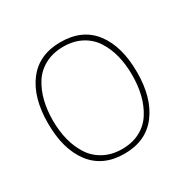

<svg xmlns="http://www.w3.org/2000/svg" viewBox="-107 -926 644 645"><g transform="rotate(-30 215.0 -603.5)"><path d="M356 -604Q356 -644.5 347.4 -679Q338.9 -713.4 321 -741.5Q303.2 -769.5 272.9 -785.6Q242.7 -801.8 203.1 -801.8Q162.6 -801.8 132.1 -785.6Q101.6 -769.5 83.7 -741.5Q65.9 -713.4 57.4 -679Q48.8 -644.5 48.8 -604Q48.8 -563.5 57.6 -528.6Q66.4 -493.7 84.5 -465.6Q102.5 -437.5 133.1 -421.1Q163.6 -404.8 203.1 -404.8Q243.2 -404.8 273.2 -420.9Q303.2 -437 321 -465.3Q338.9 -493.7 347.4 -528.3Q356 -563 356 -604ZM375 -604Q375 -504.4 330.3 -445.8Q285.6 -387.2 202.1 -387.2Q118.7 -387.2 74.2 -445.3Q29.8 -503.4 29.8 -604Q29.8 -703.6 74.2 -761.7Q118.7 -819.8 202.1 -819.8Q286.6 -819.8 330.8 -762Q375 -704.1 375 -604Z"/></g></svg>

Font: Sinkin Sans 100 Thin
Style: Regular
Weight: 100
Designer: Keith Bates
Foundry: K-Type
Version: Sinkin Sans (version 1.0)  by Keith Bates   •   © 2014   www